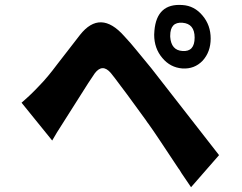

<svg xmlns="http://www.w3.org/2000/svg" viewBox="-20 -755 1009 802"><path d="M826 -501Q792 -466 742 -469Q691 -473 658 -513Q624 -553 624 -610L625 -627Q635 -742 742 -734Q792 -731 826 -690Q860 -650 860 -594Q860 -538 826 -501ZM691 -601Q695 -545 742 -542Q793 -538 793 -598Q793 -656 742 -660Q691 -664 691 -606ZM778 27 738 -32 732 -42Q730 -46 725 -52L646 -171Q618 -213 600 -238Q595 -244 588 -255Q587 -257 585 -259L542 -318Q508 -365 485 -395Q457 -433 443 -450Q408 -491 376 -449Q362 -429 348 -407L218 -202L198 -168L70 -326Q111 -361 147 -400Q161 -414 181 -438Q197 -457 221 -489L266 -547Q294 -584 314 -609Q399 -717 499 -604Q527 -574 547 -549L612 -470L895 -107ZM624 -612V-613ZM624 -621Z"/></svg>

Font: Xiangcui Wave Sans Xiangcui Wave Sans
Style: Regular
Weight: 800
Width: 3
Version: Version 0.920;March 28, 2024;FontCreator 14.0.0.2814 64-bit